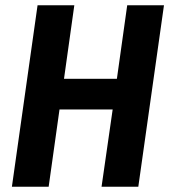

<svg xmlns="http://www.w3.org/2000/svg" viewBox="-20 -706 640 726"><path d="M25 0 122 -686H261L222 -408H422L461 -686H600L503 0H364L406 -292H205L164 0Z"/></svg>

Font: Chivo Mono SemiBold
Style: Italic
Weight: 600
Italic angle: -8.05°
Monospace: yes
Version: Version 1.008